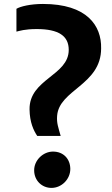

<svg xmlns="http://www.w3.org/2000/svg" viewBox="-20 -921 556 952"><path d="M164.6 -247.1H280.8C269 -290 260.3 -310.5 263.2 -346.7C272.9 -476.6 481.4 -499.5 481.4 -681.2C483.9 -793.5 411.6 -901.4 192.9 -901.4C130.9 -901.4 81.1 -889.2 61.5 -877.4V-764.2C76.7 -767.6 102.1 -776.9 162.1 -776.9C271 -776.9 320.8 -742.7 320.8 -673.8C320.8 -545.4 124.5 -529.8 126.5 -378.4C127.4 -314.5 146.5 -273.9 164.6 -247.1ZM149.4 -75.2C149.9 -25.9 187.5 10.7 235.4 10.7C285.6 10.7 329.1 -32.7 328.6 -84C328.1 -132.3 295.4 -169.4 242.7 -169.4C193.4 -169.4 148.4 -126 149.4 -75.2Z"/></svg>

Font: Merriweather Sans
Style: Bold
Weight: 700
Designer: Eben Sorkin ( eben@eyebytes.com )
Foundry: Eben Sorkin
Version: Version 1.003